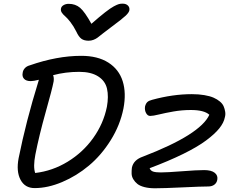

<svg xmlns="http://www.w3.org/2000/svg" viewBox="-20 -1012 1305 1042"><path d="M645 -992.2Q664.1 -992.2 674.3 -981.9Q684.6 -971.7 682.1 -956.1Q679.7 -943.8 662.4 -927.2Q645 -910.6 584 -865.2Q563.5 -850.6 540.3 -832Q517.1 -813.5 508.5 -807.1Q500 -800.8 487.5 -795.9Q475.1 -791 460.9 -791Q436.5 -791 421.9 -801.5Q407.2 -812 394 -840.8Q379.4 -870.1 361.8 -892.6Q344.2 -915 333 -924.3Q321.8 -933.6 315.2 -943.8Q308.6 -954.1 311 -965.8Q313 -977.1 325 -984.1Q336.9 -991.2 353 -991.2Q389.2 -991.2 414.6 -969.7Q439.9 -948.2 476.1 -882.8Q520 -921.4 550 -944.8Q580.1 -968.3 598.1 -977.8Q616.2 -987.3 625 -989.7Q633.8 -992.2 645 -992.2ZM168 8.8Q115.2 8.8 91.3 -36.6Q67.4 -82 81.1 -153.8Q121.1 -353 188 -568.8Q188.5 -570.3 189.5 -574Q190.4 -577.6 190.9 -579.1Q162.6 -571.8 147 -571.8Q122.1 -571.8 110.6 -584.2Q99.1 -596.7 103 -616.2Q104.5 -630.4 114.5 -641.6Q124.5 -652.8 141.1 -657.2Q289.6 -709 420.9 -709Q510.3 -709 567.9 -672.4Q625.5 -635.7 645.8 -571.5Q666 -507.3 649.9 -422.9Q631.8 -332.5 580.8 -251Q529.8 -169.4 462.6 -113.3Q395.5 -57.1 317.6 -24.2Q239.7 8.8 168 8.8ZM171.9 -172.9Q159.2 -106.9 170.9 -73.2Q264.6 -84 347.4 -134.5Q430.2 -185.1 485.8 -262.9Q541.5 -340.8 560.1 -432.1Q570.3 -488.3 560.8 -530.5Q551.3 -572.8 512.7 -597.4Q474.1 -622.1 410.2 -622.1Q335 -622.1 268.1 -604Q273.9 -590.3 271 -569.8Q263.7 -530.3 228 -403.8Q192.4 -277.3 171.9 -172.9ZM820.8 9.8Q788.6 9.8 763.9 3.4Q739.3 -2.9 725.6 -13.9Q711.9 -24.9 703.4 -39.3Q694.8 -53.7 694.3 -69.6Q693.8 -85.4 695.8 -102.1Q704.6 -144.5 755.9 -162.1Q1067.4 -281.7 1116.2 -389.2Q1087.9 -415 1016.1 -415Q967.8 -415 921.9 -407Q876 -398.9 843.3 -390.9Q810.5 -382.8 794.9 -382.8Q781.2 -382.8 772.7 -398.4Q764.2 -414.1 767.1 -434.1Q771 -449.7 779.3 -457.8Q787.6 -465.8 805.2 -470.2Q917.5 -501 1021 -501Q1058.6 -501 1088.9 -495.8Q1119.1 -490.7 1139.2 -481.9Q1159.2 -473.1 1173.6 -460.9Q1188 -448.7 1193.8 -434.8Q1199.7 -420.9 1202.1 -405.5Q1204.6 -390.1 1200.2 -375Q1194.8 -346.2 1170.2 -315.4Q1145.5 -284.7 1098.6 -249.8Q1051.8 -214.8 973.9 -176.5Q896 -138.2 792 -99.1Q797.4 -85.4 811.3 -80.8Q825.2 -76.2 852.1 -76.2Q886.2 -76.2 966.8 -82.5Q1047.4 -88.9 1087.9 -88.9Q1127 -88.9 1145.3 -74.2Q1163.6 -59.6 1159.2 -36.1Q1156.2 -19.5 1143.3 -9.8Q1130.4 0 1109.9 0Q1073.2 0 970.9 4.9Q868.7 9.8 820.8 9.8Z"/></svg>

Font: Shantell Sans Normal
Style: Italic
Weight: 400
Italic angle: -11.31°
Designer: Stephen Nixon, Anya Danilova, Shantell Martin
Foundry: Arrow Type
Version: Version 1.006;[559af2be0]